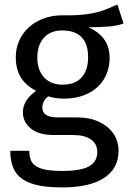

<svg xmlns="http://www.w3.org/2000/svg" viewBox="-20 -606 560 839"><path d="M520 -503Q490 -493 454 -490Q418 -487 366 -487Q413 -466 436 -433Q459 -400 459 -354Q459 -302 435 -261.5Q411 -221 365.5 -198Q320 -175 258 -175Q222 -175 191 -185Q179 -177 172 -163.5Q165 -150 165 -136Q165 -116 180.5 -104.5Q196 -93 234 -93H318Q371 -93 412 -74Q453 -55 475.5 -22Q498 11 498 53Q498 130 435 171.5Q372 213 251 213Q166 213 116.5 195.5Q67 178 46 143Q25 108 25 53H108Q108 85 120 103.5Q132 122 163 131.5Q194 141 251 141Q334 141 369.5 120.5Q405 100 405 59Q405 22 377 3Q349 -16 299 -16H216Q149 -16 114.5 -44.5Q80 -73 80 -116Q80 -142 95 -166Q110 -190 138 -209Q92 -233 70.5 -268.5Q49 -304 49 -355Q49 -408 75.5 -450Q102 -492 148.5 -515.5Q195 -539 252 -539Q313 -538 355 -543.5Q397 -549 425 -558.5Q453 -568 492 -586Q492 -586 492.5 -586Q493 -586 493 -586ZM252 -473Q200 -473 171.5 -440.5Q143 -408 143 -355Q143 -301 172 -268.5Q201 -236 254 -236Q308 -236 336.5 -267.5Q365 -299 365 -356Q365 -414 336.5 -443.5Q308 -473 252 -473Z"/></svg>

Font: Firava
Style: Regular
Weight: 400
Designer: Carrois Corporate & Edenspiekermann AG
Foundry: Greg Finn Gibson
Version: Version 5.000